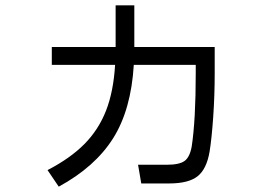

<svg xmlns="http://www.w3.org/2000/svg" viewBox="-20 -645 1040 719"><path d="M483 -469H784V-370Q784 -288 778.5 -208Q773 -128 765 -78Q754 -12 720 15Q686 42 613 42H509L497 -28H604Q652 -28 671.5 -42.5Q691 -57 698 -97Q713 -196 713 -371V-402H481Q471 -234 403.5 -127Q336 -20 200 54L158 -8Q243 -52 296 -105.5Q349 -159 377 -230.5Q405 -302 411 -402H174V-469H413V-625H483Z"/></svg>

Font: PlemolJP35 Console
Style: Regular
Weight: 400
Version: v2.0.3; ttfautohint (v1.8.4.7-5d5b-dirty) -l 6 -r 45 -G 200 